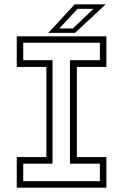

<svg xmlns="http://www.w3.org/2000/svg" viewBox="-20 -868 570 888"><path d="M57.5 0V-141.5H194.5V-558.5H57.5V-700H472V-558.5H335.5V-141.5H472V0ZM87.5 -30H442V-111H303.5V-589.5H442V-670.5H87.5V-589.5H223V-111H87.5ZM203.5 -716 325.5 -848H469L327 -716ZM254.5 -736.5H317L412 -827H338.5Z"/></svg>

Font: Tourney Thin Light
Style: Regular
Weight: 300
Version: Version 1.015